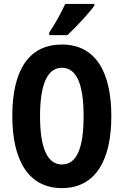

<svg xmlns="http://www.w3.org/2000/svg" viewBox="-20 -953 633 983"><path d="M463 -924V-933H314C293 -888 267 -839 232 -786V-773H325C371 -816 436 -886 463 -924ZM550 -358C550 -585 469 -725 297 -725C131 -725 43 -599 43 -359C43 -133 125 10 297 10C468 10 550 -131 550 -358ZM185 -358C185 -522 223 -606 297 -606C371 -606 408 -525 408 -358C408 -190 371 -111 297 -111C223 -111 185 -194 185 -358Z"/></svg>

Font: Noto Sans Ethiopic ExtraCondensed
Style: Bold
Weight: 700
Width: 2
Designer: Monotype Design Team
Foundry: Monotype Imaging Inc.
Version: Version 2.102